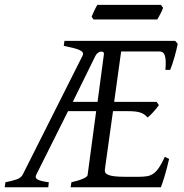

<svg xmlns="http://www.w3.org/2000/svg" viewBox="-37 -787 772 807"><path d="M399.9 -560.1Q400.4 -565.4 396.5 -568.1Q392.6 -570.8 386.7 -570.1Q380.9 -569.3 374.5 -564.9Q368.2 -560.5 363.8 -551.8L269 -358.9H373ZM673.8 -119.1Q664.1 -76.7 654.5 -45.4Q645 -14.2 639.2 0H259.8L263.2 -21Q293.9 -27.8 312 -35.9Q330.1 -43.9 331.1 -50.8L367.2 -319.8H249L116.2 -54.2Q108.4 -40 120.8 -32.7Q133.3 -25.4 168 -21L166 0H-17.1L-14.2 -21Q16.1 -26.9 34.2 -33.4Q52.2 -40 59.1 -54.2L310.1 -553.2Q314 -561.5 310.1 -567.1Q306.2 -572.8 295.7 -577.4Q285.2 -582 268.6 -585.9Q252 -589.8 231 -594.2L233.9 -615.2H699.2L710 -603Q707.5 -590.3 703.9 -575.2Q700.2 -560.1 695.8 -544.9Q691.4 -529.8 686.8 -516.1Q682.1 -502.4 678.2 -493.2H658.2Q660.2 -515.6 659.4 -530.5Q658.7 -545.4 655.5 -554.4Q652.3 -563.5 646.5 -567.1Q640.6 -570.8 631.8 -570.8H472.2L442.9 -358.9H621.1L630.9 -345.2Q626 -338.4 619.9 -330.8Q613.8 -323.2 607.4 -316.2Q601.1 -309.1 594.7 -303Q588.4 -296.9 583 -293Q577.1 -300.3 570.3 -305.2Q563.5 -310.1 554 -313.5Q544.4 -316.9 531.2 -318.4Q518.1 -319.8 500 -319.8H438L403.8 -75.2Q402.8 -67.9 405.3 -62.3Q407.7 -56.6 417 -52.5Q426.3 -48.3 443.6 -46.1Q460.9 -43.9 490.2 -43.9H545.9Q566.4 -43.9 581.1 -46.4Q595.7 -48.8 607.9 -57.4Q620.1 -65.9 631.3 -82.5Q642.6 -99.1 655.8 -127.9ZM648.4 -754.4Q647 -749 643.8 -742.2Q640.6 -735.4 637 -728.5Q633.3 -721.7 629.9 -715.3Q626.5 -709 624 -705.1H356L348.1 -716.8Q350.1 -721.7 353 -728.3Q356 -734.9 359.1 -741.7Q362.3 -748.5 365.7 -755.1Q369.1 -761.7 372.1 -766.6H639.2Z"/></svg>

Font: Gentium Plus Viet
Style: Italic
Weight: 400
Italic angle: -8°
Designer: J. Victor Gaultney, Annie Olsen, Iska Routamaa, Becca Hirsbrunner
Foundry: SIL International
Version: Version 5.000